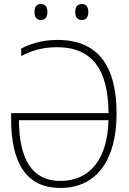

<svg xmlns="http://www.w3.org/2000/svg" viewBox="-20 -922 640 952"><path d="M386 -823C410 -823 418 -841 418 -863C418 -885 410 -902 386 -902C362 -902 353 -886 353 -863C353 -839 362 -823 386 -823ZM182 -823C207 -823 215 -841 215 -863C215 -885 207 -902 182 -902C160 -902 151 -887 151 -863C151 -839 160 -823 182 -823ZM279 10C461 10 558 -131 558 -359C558 -595 466 -724 266 -724C188 -724 128 -704 85 -681V-644C133 -669 188 -688 262 -688C436 -688 517 -579 518 -361H35V-334C35 -103 118 10 279 10ZM279 -25C141 -25 75 -129 74 -326H518C513 -134 427 -25 279 -25Z"/></svg>

Font: Noto Sans Mono ExtraLight
Style: Regular
Weight: 200
Designer: Monotype Design Team
Foundry: Monotype Imaging Inc.
Version: Version 2.014